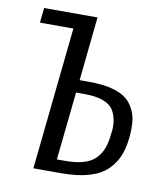

<svg xmlns="http://www.w3.org/2000/svg" viewBox="-70 -636 596 695"><g transform="rotate(10 228.0 -289.0)"><path d="M99.1 0 153.8 -523.4H30.8L36.6 -578.1H232.9L208.5 -343.3H244.1Q301.3 -343.3 339.1 -331.1Q377 -318.8 396 -294.9Q415 -271 420.9 -241.2Q423.8 -224.6 423.8 -204.1Q423.8 -188 421.9 -169.9Q418 -130.4 405.8 -101.1Q393.6 -71.8 369.1 -48.1Q344.7 -24.4 303 -12.2Q261.2 0 202.1 0ZM177.2 -46.4H207Q247.6 -46.4 275.4 -54.7Q303.2 -63 319.3 -79.8Q335.4 -96.7 343.5 -118.2Q351.6 -139.6 354.5 -170.4Q356.9 -184.6 356.9 -197.8Q356.9 -209.5 355 -220.7Q351.1 -243.7 340.1 -260.5Q329.1 -277.3 302.7 -287.1Q276.4 -296.9 235.8 -296.9H203.6Z"/></g></svg>

Font: Oswald
Style: Light
Weight: 300
Designer: Vernon Adams
Foundry: Vernon Adams
Version: 3.0; ttfautohint (v0.95.6-bc232) -l 8 -r 50 -G 200 -x 0 -w "